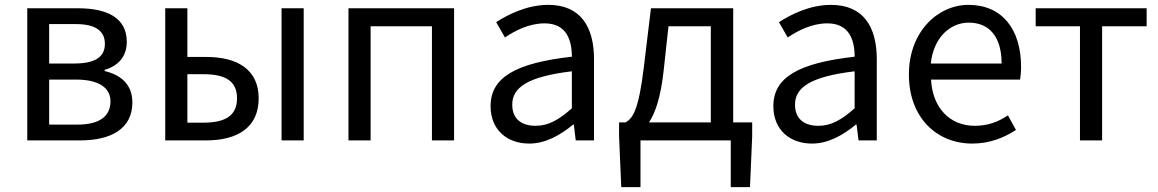

<svg xmlns="http://www.w3.org/2000/svg" viewBox="-20 -577 4760 789"><path d="M92 0H309C435 0 524 -47 524 -156C524 -234 471 -271 410 -285V-290C466 -306 501 -345 501 -405C501 -504 420 -543 301 -543H92ZM182 -316V-478H292C375 -478 411 -448 411 -397C411 -346 376 -316 285 -316ZM182 -65V-250H293C386 -250 434 -216 434 -161C434 -100 390 -65 299 -65Z M659 0H827C956 0 1043 -53 1043 -173C1043 -291 956 -343 827 -343H750V-543H659ZM750 -73V-272H817C909 -272 954 -242 954 -173C954 -104 909 -73 817 -73ZM1137 0H1228V-543H1137Z M1412 0H1503V-469H1755V0H1846V-543H1412Z M2155 13C2222 13 2283 -22 2335 -65H2338L2346 0H2421V-334C2421 -468 2365 -557 2233 -557C2146 -557 2069 -518 2019 -486L2055 -423C2098 -452 2155 -481 2218 -481C2307 -481 2330 -414 2330 -344C2099 -318 1996 -259 1996 -141C1996 -43 2064 13 2155 13ZM2181 -60C2127 -60 2085 -85 2085 -147C2085 -217 2147 -262 2330 -284V-132C2277 -85 2234 -60 2181 -60Z M2707 -285 2727 -469H2901V-74H2647C2673 -113 2695 -177 2707 -285ZM2612 0H2983V192H3062L3071 -17V-74H2993V-543H2655L2626 -303C2605 -127 2581 -90 2550 -74H2524V-17L2533 192H2612Z M3317 13C3384 13 3445 -22 3497 -65H3500L3508 0H3583V-334C3583 -468 3527 -557 3395 -557C3308 -557 3231 -518 3181 -486L3217 -423C3260 -452 3317 -481 3380 -481C3469 -481 3492 -414 3492 -344C3261 -318 3158 -259 3158 -141C3158 -43 3226 13 3317 13ZM3343 -60C3289 -60 3247 -85 3247 -147C3247 -217 3309 -262 3492 -284V-132C3439 -85 3396 -60 3343 -60Z M3975 13C4049 13 4107 -12 4155 -43L4122 -103C4082 -76 4039 -60 3986 -60C3883 -60 3812 -134 3806 -250H4172C4174 -263 4176 -282 4176 -302C4176 -457 4098 -557 3960 -557C3834 -557 3715 -447 3715 -271C3715 -92 3831 13 3975 13ZM3805 -316C3816 -422 3884 -484 3961 -484C4046 -484 4096 -425 4096 -316Z M4418 0H4509V-469H4692V-543H4236V-469H4418Z"/></svg>

Font: Microsoft YaHei
Style: Regular
Weight: 400
Designer: Ryoko NISHIZUKA 西塚涼子 (kana, bopomofo & ideographs); Paul D. Hunt (Latin, Greek & Cyrillic); Sandoll Communications 산돌커뮤니
Foundry: Adobe
Version: Version 2.001;hotconv 1.0.111;makeotfexe 2.5.65597